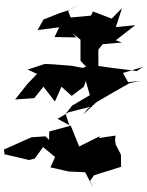

<svg xmlns="http://www.w3.org/2000/svg" viewBox="-20 -891 780 1021"><path d="M707 -513 675 -518 582 -529 471 -545 451 -541 420 -530 362 -541 262 -549 218 -551 127 -521 177 -498 126 -445 60 -362 162 -369 211 -430 272 -351 307 -430 361 -381 426 -430 436 -460 458 -385 363 -329 329 -285 350 -221 242 -192 241 -147 222 -166 147 -161 1 -96 5 -65 3 -71 135 -40 165 -48 209 -109 273 -56 248 -1 345 21 433 25 477 110 459 71 480 41 624 -4 623 -69 596 -121 592 -143 594 -170 506 -157 511 -167 401 -112 357 -221 286 -259 345 -294 460 -323 444 -310 422 -282 447 -305 492 -347 586 -402 669 -449 727 -461 661 -454 634 -503 740 -535ZM355 -840 299 -822 211 -787 180 -731 295 -746 270 -694 385 -692 366 -714 408 -680V-568L444 -530L503 -489V-627L526 -656L628 -665L596 -677L699 -757L596 -747L629 -848L574 -792L474 -830L464 -808L356 -798L342 -833L403 -871Z"/></svg>

Font: Hussar Lance
Style: Italic
Weight: 700
Foundry: Cannot Into Space Fonts, PlusOne Fonts
Version: Version 2.27